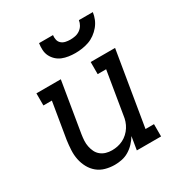

<svg xmlns="http://www.w3.org/2000/svg" viewBox="-174 -867 948 1002"><g transform="rotate(-30 300.0 -366.0)"><path d="M230 8Q201 8 174 0.5Q147 -7 126.5 -24Q106 -41 93 -65Q80 -89 74.5 -116Q69 -143 70.5 -172Q72 -201 76 -230L112 -447H61V-520H208L158 -218Q155 -199 154 -181Q153 -163 156.5 -145.5Q160 -128 167.5 -112.5Q175 -97 188.5 -86Q202 -75 219 -70Q236 -65 255 -65Q272 -65 289 -68.5Q306 -72 322 -80Q338 -88 351.5 -100.5Q365 -113 374.5 -128Q384 -143 389.5 -159.5Q395 -176 397 -193L439 -447H388V-520H535L461 -74H512V0H366L379 -79Q367 -59 351 -42Q335 -25 315 -13Q295 -1 273 3.5Q251 8 230 8ZM343 -600Q323 -600 303 -603Q283 -606 265.5 -613Q248 -620 234 -633Q220 -646 211.5 -663Q203 -680 202 -700Q201 -720 204 -740H288Q286 -726 289 -712Q292 -698 302.5 -689Q313 -680 327 -677Q341 -674 355 -674Q370 -674 385 -677Q400 -680 413 -689Q426 -698 434 -711.5Q442 -725 444 -740H528Q525 -719 517 -699.5Q509 -680 495 -663Q481 -646 463 -633Q445 -620 425 -613Q405 -606 384 -603Q363 -600 343 -600Z"/></g></svg>

Font: Iosevka Etoile Oblique
Style: Regular
Weight: 400
Italic angle: -9°
Designer: Belleve Invis
Foundry: Belleve Invis
Version: Version 15.5.2; ttfautohint (v1.8.4)